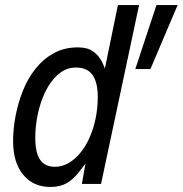

<svg xmlns="http://www.w3.org/2000/svg" viewBox="-20 -730 725 762"><path d="M180 12Q112 12 72 -36.5Q32 -85 32 -170Q32 -219 42 -271Q52 -323 71.5 -371.5Q91 -420 122 -458.5Q153 -497 194.5 -519.5Q236 -542 289 -542Q327 -542 349.5 -526Q372 -510 384.5 -485Q397 -460 404 -434L388 -418L448 -710H532L381 0H305L326 -120L339 -109Q313 -71 291 -44Q269 -17 243.5 -2.5Q218 12 180 12ZM198 -68Q226 -68 251.5 -82.5Q277 -97 298.5 -123Q320 -149 335.5 -184Q351 -219 359.5 -260Q368 -301 368 -346Q368 -402 347.5 -432Q327 -462 281 -462Q250 -462 225 -445.5Q200 -429 180.5 -401Q161 -373 147.5 -337Q134 -301 127 -261.5Q120 -222 120 -183Q120 -123 139.5 -95.5Q159 -68 198 -68ZM517 -456 601 -710H685L577 -456Z"/></svg>

Font: Geist Mono
Style: Italic
Weight: 400
Italic angle: -12°
Monospace: yes
Designer: Basement.studio, Andrés Briganti, Mateo Zaragoza
Foundry: Basement.studio, Vercel, Andrés Briganti, Guido Ferreyra, Mateo Zaragoza
Version: Version 1.500